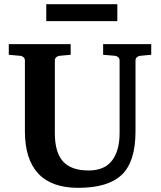

<svg xmlns="http://www.w3.org/2000/svg" viewBox="-20 -882 769 918"><path d="M703.1 -620.1 649.9 -615.2Q641.1 -614.3 634.5 -608.2Q627.9 -602.1 627.9 -592.8V-253.9Q627.9 -108.9 562.3 -46.4Q496.6 16.1 354 16.1Q226.1 16.1 162.6 -52.5Q99.1 -121.1 99.1 -253.9V-592.8Q99.1 -602.1 92.5 -608.2Q85.9 -614.3 76.2 -615.2L22 -620.1V-670.9H317.9V-620.1L264.2 -615.2Q255.4 -614.3 248.8 -608.2Q242.2 -602.1 242.2 -592.8V-246.1Q242.2 -152.8 281.5 -109.9Q320.8 -66.9 403.8 -66.9Q479.5 -66.9 515.6 -114.3Q551.8 -161.6 551.8 -246.1V-592.8Q551.8 -602.5 545.4 -608.4Q539.1 -614.3 529.8 -615.2L473.1 -620.1V-670.9H703.1ZM541 -780.8H201.2V-861.8H541Z"/></svg>

Font: Veleka
Style: Bold
Weight: 700
Designer: Stefan Peev, Context Ltd, 2016; SIL International, 1997-2014.
Foundry: Stefan Peev, Context Ltd, 2016
Version: Version 1.000